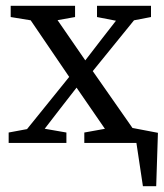

<svg xmlns="http://www.w3.org/2000/svg" viewBox="-20 -495 567 665"><path d="M495 0H401V-59L527 -35L521 150H475L446 -43ZM10 0V-36L96 -52H118L210 -36V0ZM35 0 245 -260 280 -235H279L188 -118L97 0ZM272 0V-36L383 -56H406L516 -36V0ZM278 -220 244 -249H247L334 -362L422 -475H485ZM377 0 231 -212 52 -475H145L285 -272L475 0ZM17 -436V-475H240V-436L145 -419H121ZM316 -436V-475H503V-436L420 -420H398Z"/></svg>

Font: Source Serif 4 Variable
Style: Regular
Weight: 400
Designer: Frank Grießhammer
Foundry: Adobe
Version: Version 4.005;hotconv 1.1.0;makeotfexe 2.6.0